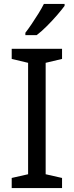

<svg xmlns="http://www.w3.org/2000/svg" viewBox="-20 -964 379 984"><path d="M40 -662V-714H298V-662L214 -642V-71L298 -52V0H40V-52L124 -71V-642ZM311 -944V-934Q298 -916 273.5 -887.5Q249 -859 220.5 -830.5Q192 -802 168 -784H110V-796Q124 -814 142 -840.5Q160 -867 177 -894.5Q194 -922 205 -944Z"/></svg>

Font: BC Sans
Style: Regular
Weight: 400
Designer: Monotype Design Team
Province of B.C.
Foundry: Monotype Imaging Inc.
Version: Version 2.000;GOOG;noto-source:20170915:90ef993387c0